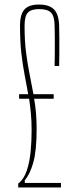

<svg xmlns="http://www.w3.org/2000/svg" viewBox="-20 -824 348 844"><path d="M60 0V-17Q85 -36 97.8 -74.2Q110.5 -112.5 114.8 -159.2Q119 -206 119 -250Q119 -291.5 115.8 -325.5Q112.5 -359.5 108 -390H64V-410H104Q96.5 -452.5 88.2 -494.8Q80 -537 74 -588.8Q68 -640.5 68 -711Q68 -761.5 87.8 -782.8Q107.5 -804 151 -804Q197 -804 217.8 -782.2Q238.5 -760.5 240 -711Q240.5 -690.5 240.8 -656.5Q241 -622.5 240.8 -588.5Q240.5 -554.5 240 -534H220Q220.5 -556 220.8 -578.2Q221 -600.5 221 -622.5Q221 -644.5 220.8 -666.8Q220.5 -689 220 -711Q219.5 -752.5 204.5 -768.2Q189.5 -784 151 -784Q116.5 -784 102.2 -768.2Q88 -752.5 88 -711Q88 -645 94.5 -593.8Q101 -542.5 110 -498.5Q119 -454.5 127 -410H216V-390H130Q135.5 -360 138.2 -327.2Q141 -294.5 141 -257Q141 -160.5 126.2 -109Q111.5 -57.5 89 -32V-20H248V0Z"/></svg>

Font: Big Shoulders Thin
Style: Regular
Weight: 100
Designer: Patric King
Foundry: XO Type Co
Version: Version 2.002